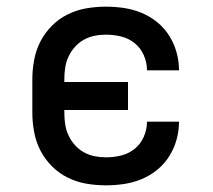

<svg xmlns="http://www.w3.org/2000/svg" viewBox="-20 -548 640 576"><path d="M298 8Q268 8 239 3Q210 -2 183.5 -15Q157 -28 136 -49Q115 -70 101.5 -96Q88 -122 82.5 -151.5Q77 -181 77 -210V-310Q77 -339 82.5 -368.5Q88 -398 101.5 -424Q115 -450 136 -471Q157 -492 183.5 -505Q210 -518 239 -523Q268 -528 298 -528Q325 -528 352 -524Q379 -520 404.5 -509.5Q430 -499 451.5 -481.5Q473 -464 487.5 -441Q502 -418 509.5 -391.5Q517 -365 517 -338V-337H421Q421 -360 411.5 -382Q402 -404 384 -418.5Q366 -433 343.5 -438.5Q321 -444 298 -444Q280 -444 263 -440.5Q246 -437 231 -428.5Q216 -420 204.5 -407Q193 -394 185.5 -378Q178 -362 175.5 -344.5Q173 -327 173 -310V-302H364V-218H173V-210Q173 -193 175.5 -175.5Q178 -158 185.5 -142Q193 -126 204.5 -113Q216 -100 231 -91.5Q246 -83 263 -79.5Q280 -76 298 -76Q321 -76 343.5 -81.5Q366 -87 384 -101.5Q402 -116 411.5 -138Q421 -160 421 -183H517V-182Q517 -155 509.5 -128.5Q502 -102 487.5 -79Q473 -56 451.5 -38.5Q430 -21 404.5 -10.5Q379 0 352 4Q325 8 298 8Z"/></svg>

Font: Iosevka Aile Medium
Style: Regular
Weight: 500
Designer: Belleve Invis
Foundry: Belleve Invis
Version: Version 27.3.5; ttfautohint (v1.8.4)